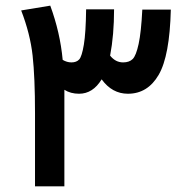

<svg xmlns="http://www.w3.org/2000/svg" viewBox="-20 -660 641 680"><path d="M484 -626H585Q581 -462 542 -395Q503 -328 433 -328Q377 -328 340 -379Q309 -328 260 -328Q230 -328 208 -342V-271V0H104V-259Q104 -386 95.5 -463Q87 -540 55 -623L158 -640Q193 -545 202 -448Q217 -439 233 -439Q251 -439 260.5 -449.5Q270 -460 277 -502Q284 -544 285 -627H384Q384 -536 370 -463Q389 -439 416 -439Q438 -439 450 -451Q462 -463 471 -504.5Q480 -546 484 -626Z"/></svg>

Font: FiraGO Medium
Style: Regular
Weight: 500
Designer: bBox Type
Foundry: bBox Type GmbH
Version: Version 1.001;PS 001.001;hotconv 1.0.88;makeotf.lib2.5.64775